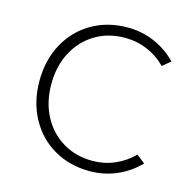

<svg xmlns="http://www.w3.org/2000/svg" viewBox="-107 -837 953 953"><g transform="rotate(15 369.0 -361.0)"><path d="M79 -361Q79 -468 124.5 -552Q170 -636 251 -683Q332 -730 435 -730Q508 -730 573 -702Q638 -674 687 -623L646 -589Q605 -631 550.5 -654Q496 -677 435 -677Q349 -677 282 -636.5Q215 -596 177.5 -524.5Q140 -453 140 -361Q140 -269 177.5 -197.5Q215 -126 282 -85.5Q349 -45 435 -45Q495 -45 548.5 -68Q602 -91 644 -133L687 -99Q638 -48 573 -20Q508 8 435 8Q332 8 251 -39Q170 -86 124.5 -170Q79 -254 79 -361Z"/></g></svg>

Font: SUITE Light
Style: Regular
Weight: 300
Designer: Sun
Foundry: Sun
Version: Version 2.040